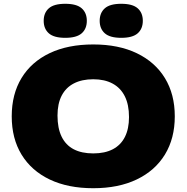

<svg xmlns="http://www.w3.org/2000/svg" viewBox="-20 -985 986 1015"><path d="M473 10Q339.5 10 243 -36Q146.5 -82 94.2 -167.2Q42 -252.5 42 -370Q42 -487.5 94 -572.8Q146 -658 242.5 -704Q339 -750 473 -750Q607 -750 703.5 -703.5Q800 -657 852 -571.8Q904 -486.5 904 -370Q904 -253.5 852 -168.2Q800 -83 703.2 -36.5Q606.5 10 473 10ZM473 -174Q534.5 -174 576.8 -196.2Q619 -218.5 640.5 -261.5Q662 -304.5 662 -366Q662 -431.5 639.8 -476Q617.5 -520.5 575.2 -543.2Q533 -566 473 -566Q413 -566 370.8 -544.2Q328.5 -522.5 306.2 -479.8Q284 -437 284 -374Q284 -307 305.8 -262.5Q327.5 -218 369.5 -196Q411.5 -174 473 -174ZM621 -785Q561 -785 534 -809Q507 -833 507 -875Q507 -917 534 -941Q561 -965 621 -965Q681 -965 708 -941Q735 -917 735 -875Q735 -833 708 -809Q681 -785 621 -785ZM325 -785Q265 -785 238 -809Q211 -833 211 -875Q211 -917 238 -941Q265 -965 325 -965Q385 -965 412 -941Q439 -917 439 -875Q439 -833 412 -809Q385 -785 325 -785Z"/></svg>

Font: Encode Sans SC Expanded Black
Style: Regular
Weight: 900
Width: 7
Designer: Multiple Designers
Foundry: Impallari Type
Version: Version 3.002